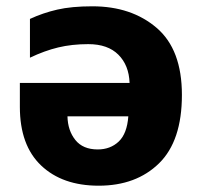

<svg xmlns="http://www.w3.org/2000/svg" viewBox="-20 -579 641 609"><path d="M273 -559Q207 -559 161.5 -548.5Q116 -538 75 -519V-396Q121 -418 164.5 -428.5Q208 -439 260 -439Q322 -439 355.5 -405.5Q389 -372 391 -316H43V-240Q43 -118 110.5 -54Q178 10 293 10Q412 10 484.5 -61Q557 -132 557 -278Q557 -422 477 -490.5Q397 -559 273 -559ZM387 -210Q383 -155 356.5 -130Q330 -105 290 -105Q243 -105 219 -135Q195 -165 194 -210Z"/></svg>

Font: Noto Sans UI Extra
Style: Regular
Weight: 800
Designer: Monotype Design Team
Foundry: Monotype Imaging Inc.
Version: Version 1.901